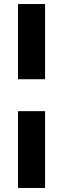

<svg xmlns="http://www.w3.org/2000/svg" viewBox="-20 -720 312 950"><path d="M69 -700V-328H203V-700ZM69 -170V210H203V-170Z"/></svg>

Font: RazerF5
Style: Bold
Weight: 700
Foundry: Razer Inc.
Version: Version 1.000;PS 001.001;hotconv 1.0.56